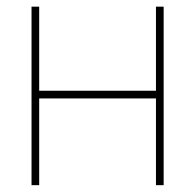

<svg xmlns="http://www.w3.org/2000/svg" viewBox="-20 -542 571 562"><path d="M447.3 -276.4V-253.9H86.9V-276.4ZM94.7 -522.5V0H72.3V-522.5ZM459 -522.5V0H436.5V-522.5Z"/></svg>

Font: Inter 28pt Thin
Style: Regular
Weight: 250
Designer: Rasmus Andersson
Foundry: rsms
Version: Version 4.001;git-66647c0bb